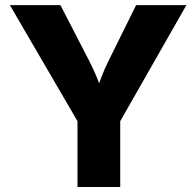

<svg xmlns="http://www.w3.org/2000/svg" viewBox="-20 -748 785 768"><path d="M290 0V-263.2L19.5 -727.5H221.7L335.9 -506.3Q352.1 -474.6 365.5 -442.9Q378.9 -411.1 392.6 -370.1H361.8Q374.5 -411.6 387 -443.4Q399.4 -475.1 415 -506.3L524.4 -727.5H725.6L460.9 -263.2V0Z"/></svg>

Font: Inter 17pt ExtraBold
Style: Regular
Weight: 800
Version: Version 4.001;git-66647c0bb